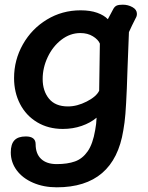

<svg xmlns="http://www.w3.org/2000/svg" viewBox="-20 -549 631 819"><path d="M564 -490Q564 -480 559 -472Q543 -441 530 -412L524 -258L521 -172Q518 -102 515 -64Q512 -26 506 7Q467 250 222 250Q166 250 121 230.5Q76 211 51 177Q26 143 26 101Q26 66 41.5 49.5Q57 33 90 33Q132 33 132 66Q132 107 155.5 129Q179 151 222 151Q268 151 300 139.5Q332 128 354 96.5Q376 65 386 6Q391 -20 392 -47Q366 -25 328.5 -12Q291 1 248 1Q186 1 138.5 -27.5Q91 -56 65.5 -105.5Q40 -155 40 -216Q40 -293 77.5 -359.5Q115 -426 180 -465.5Q245 -505 324 -505Q365 -505 394.5 -494.5Q424 -484 440 -467L464 -512Q470 -522 478.5 -525.5Q487 -529 504 -529Q526 -529 545 -518.5Q564 -508 564 -490ZM403 -162 406 -363Q399 -380 376.5 -394Q354 -408 323 -408Q279 -408 242 -379.5Q205 -351 183.5 -305.5Q162 -260 162 -212Q162 -161 189 -128Q216 -95 270 -95Q309 -95 350 -116Q391 -137 403 -162Z"/></svg>

Font: Mali SemiBold
Style: Italic
Weight: 600
Italic angle: -10°
Version: Version 1.000; ttfautohint (v1.6)